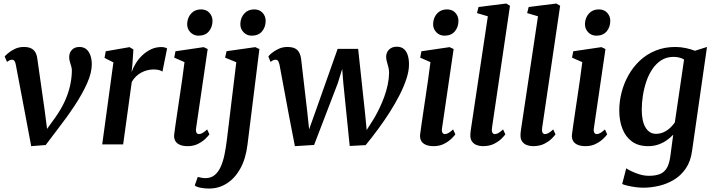

<svg xmlns="http://www.w3.org/2000/svg" viewBox="-20 -838 4142 1114"><path d="M72 -461Q69.5 -476.5 64 -484Q58.5 -491.5 50 -491.5Q40.5 -491.5 33.5 -487.2Q26.5 -483 20.5 -479L7 -510.5Q11.5 -516 26.8 -529.2Q42 -542.5 65.8 -554Q89.5 -565.5 118 -565.5Q145 -565.5 161 -557.2Q177 -549 185.5 -533.8Q194 -518.5 196.5 -497.5L239 -199L259.5 -40.5L223 -48.5L300.5 -156Q331 -199 351.8 -242Q372.5 -285 384 -330.2Q395.5 -375.5 397 -423.5Q397.5 -439 393.5 -452.5Q389.5 -466 385.5 -479.2Q381.5 -492.5 381.5 -507Q381.5 -532.5 397.5 -549Q413.5 -565.5 440.5 -565.5Q466 -565.5 481.8 -551.8Q497.5 -538 505 -515.2Q512.5 -492.5 512.5 -465.5Q513 -417.5 486 -356.2Q459 -295 413 -225.2Q367 -155.5 309 -81L245 3.5L161 10L127 -171Z M573 0 638 -476 586.5 -502 593.5 -540.5 731.5 -564.5 754 -551 748 -461 743.5 -419.5Q752 -445 768 -470.8Q784 -496.5 806.5 -517.8Q829 -539 856.5 -552Q884 -565 916 -565Q927 -565 936 -562.5Q945 -560 949.5 -557L922.5 -422.5Q918 -426.5 905 -430.8Q892 -435 871.5 -435Q853.5 -435 835.2 -430.5Q817 -426 800 -417Q783 -408 768.8 -394.2Q754.5 -380.5 744.5 -362.5L694.5 0Z M1068.5 10Q1042 10 1023.8 2.2Q1005.5 -5.5 997 -20.5Q988.5 -35.5 990.5 -57Q993 -77.5 997.8 -110.5Q1002.5 -143.5 1008.8 -185.8Q1015 -228 1022.2 -276Q1029.5 -324 1036.8 -375.2Q1044 -426.5 1050.5 -477.5L991 -503.5L998 -540.5L1161.5 -564.5L1185 -553.5L1118 -96Q1115 -78 1119.8 -69Q1124.5 -60 1134 -60Q1143.5 -60 1154.5 -66Q1165.5 -72 1182 -87L1195 -58.5Q1189.5 -50.5 1173.2 -34.2Q1157 -18 1130.5 -4Q1104 10 1068.5 10ZM1131.5 -631Q1103.5 -631 1084.2 -651.2Q1065 -671.5 1066 -700.5Q1067.5 -736 1089.2 -759.8Q1111 -783.5 1146.5 -783.5Q1177 -783.5 1195 -763.8Q1213 -744 1213 -717Q1212.5 -680 1191.5 -655.5Q1170.5 -631 1131.5 -631Z M1416 1Q1406 83 1374.5 139.8Q1343 196.5 1296.2 226.2Q1249.5 256 1192.5 256Q1166 256 1142.8 251.2Q1119.5 246.5 1110 238L1127.5 188.5Q1135 191 1148.2 193.2Q1161.5 195.5 1172 195.5Q1204 195.5 1225.5 177.8Q1247 160 1260.8 129.2Q1274.5 98.5 1282.8 58Q1291 17.5 1296.5 -28L1351 -477L1286 -503.5L1294.5 -541L1461 -564.5L1485 -553.5ZM1440 -631Q1412 -631 1392.8 -651.2Q1373.5 -671.5 1374.5 -700.5Q1376 -736 1397.8 -759.8Q1419.5 -783.5 1455 -783.5Q1485.5 -783.5 1503.5 -763.8Q1521.5 -744 1521.5 -717Q1521 -680 1500 -655.5Q1479 -631 1440 -631Z M1691 10 1657 -165.5 1602 -461Q1598.5 -478 1593.2 -484.8Q1588 -491.5 1579.5 -491.5Q1570 -492 1563.5 -487.8Q1557 -483.5 1549.5 -479L1537 -510.5Q1541 -517 1556.5 -530Q1572 -543 1595.8 -554.2Q1619.5 -565.5 1647.5 -565.5Q1687.5 -565.5 1705 -547.8Q1722.5 -530 1727 -497L1763 -187L1773.5 -87.5L1814.5 -202.5L1939 -554.5H2058L2098.5 -177L2107.5 -83.5L2150 -150.5Q2166 -178 2181.5 -210Q2197 -242 2209.5 -276.5Q2222 -311 2229.5 -346Q2237 -381 2237.5 -415Q2237.5 -432 2233.5 -448Q2229.5 -464 2225 -479Q2220.5 -494 2220.5 -508Q2220.5 -533.5 2237.2 -550.2Q2254 -567 2282 -567Q2308 -567 2323.5 -553.5Q2339 -540 2346 -517Q2353 -494 2353 -465.5Q2353.5 -429 2339 -383.5Q2324.5 -338 2299.2 -288.2Q2274 -238.5 2241.5 -187.5Q2209 -136.5 2173 -87.8Q2137 -39 2101.5 4L2009 9L1972 -356L1965.5 -438L1940 -355.5L1802.5 3Z M2495.5 10Q2469 10 2450.8 2.2Q2432.5 -5.5 2424 -20.5Q2415.5 -35.5 2417.5 -57Q2420 -77.5 2424.8 -110.5Q2429.5 -143.5 2435.8 -185.8Q2442 -228 2449.2 -276Q2456.5 -324 2463.8 -375.2Q2471 -426.5 2477.5 -477.5L2418 -503.5L2425 -540.5L2588.5 -564.5L2612 -553.5L2545 -96Q2542 -78 2546.8 -69Q2551.5 -60 2561 -60Q2570.5 -60 2581.5 -66Q2592.5 -72 2609 -87L2622 -58.5Q2616.5 -50.5 2600.2 -34.2Q2584 -18 2557.5 -4Q2531 10 2495.5 10ZM2558.5 -631Q2530.5 -631 2511.2 -651.2Q2492 -671.5 2493 -700.5Q2494.5 -736 2516.2 -759.8Q2538 -783.5 2573.5 -783.5Q2604 -783.5 2622 -763.8Q2640 -744 2640 -717Q2639.5 -680 2618.5 -655.5Q2597.5 -631 2558.5 -631Z M2834.5 -96Q2832 -79 2836.5 -69.5Q2841 -60 2850.5 -60Q2859.5 -60 2870 -65.2Q2880.5 -70.5 2899 -87L2912 -58.5Q2906.5 -50.5 2890.5 -34.2Q2874.5 -18 2847.5 -4Q2820.5 10 2781.5 10Q2763 10 2746.2 3.8Q2729.5 -2.5 2719 -16.5Q2708.5 -30.5 2709 -53.5Q2709 -58.5 2709.5 -65.2Q2710 -72 2711 -78.8Q2712 -85.5 2712.5 -90L2810.5 -743.5L2747.5 -762L2756.5 -797.5L2917 -817.5L2939 -804.5Z M3125.5 -96Q3123 -79 3127.5 -69.5Q3132 -60 3141.5 -60Q3150.5 -60 3161 -65.2Q3171.5 -70.5 3190 -87L3203 -58.5Q3197.5 -50.5 3181.5 -34.2Q3165.5 -18 3138.5 -4Q3111.5 10 3072.5 10Q3054 10 3037.2 3.8Q3020.5 -2.5 3010 -16.5Q2999.5 -30.5 3000 -53.5Q3000 -58.5 3000.5 -65.2Q3001 -72 3002 -78.8Q3003 -85.5 3003.5 -90L3101.5 -743.5L3038.5 -762L3047.5 -797.5L3208 -817.5L3230 -804.5Z M3376.5 10Q3350 10 3331.8 2.2Q3313.5 -5.5 3305 -20.5Q3296.5 -35.5 3298.5 -57Q3301 -77.5 3305.8 -110.5Q3310.5 -143.5 3316.8 -185.8Q3323 -228 3330.2 -276Q3337.5 -324 3344.8 -375.2Q3352 -426.5 3358.5 -477.5L3299 -503.5L3306 -540.5L3469.5 -564.5L3493 -553.5L3426 -96Q3423 -78 3427.8 -69Q3432.5 -60 3442 -60Q3451.5 -60 3462.5 -66Q3473.5 -72 3490 -87L3503 -58.5Q3497.5 -50.5 3481.2 -34.2Q3465 -18 3438.5 -4Q3412 10 3376.5 10ZM3439.5 -631Q3411.5 -631 3392.2 -651.2Q3373 -671.5 3374 -700.5Q3375.5 -736 3397.2 -759.8Q3419 -783.5 3454.5 -783.5Q3485 -783.5 3503 -763.8Q3521 -744 3521 -717Q3520.5 -680 3499.5 -655.5Q3478.5 -631 3439.5 -631Z M3995.5 37Q3987.5 98 3959 139.5Q3930.5 181 3890 205.2Q3849.5 229.5 3803.2 240.2Q3757 251 3713 251Q3690 251 3665.2 247.5Q3640.5 244 3620.2 239.2Q3600 234.5 3590 229.5L3613.5 138.5Q3622 145 3643 155.2Q3664 165.5 3691 173.8Q3718 182 3745.5 182Q3783 182 3808.5 172Q3834 162 3848.8 137Q3863.5 112 3869.5 67.5L3886 -56.5Q3870 -39.5 3848.5 -24.2Q3827 -9 3800 0.5Q3773 10 3741 10Q3683 10 3646 -17.5Q3609 -45 3591 -91.8Q3573 -138.5 3573 -197Q3573 -249 3586.5 -301.8Q3600 -354.5 3626.5 -401.8Q3653 -449 3692.2 -486Q3731.5 -523 3783.2 -544.2Q3835 -565.5 3898.5 -565.5Q3929 -565.5 3960.2 -558.8Q3991.5 -552 4012 -543.5L4082 -565.5ZM3949 -492.5Q3937 -500.5 3920.8 -504.2Q3904.5 -508 3887.5 -508Q3848 -508 3817.5 -488.8Q3787 -469.5 3765.2 -437.2Q3743.5 -405 3730 -365Q3716.5 -325 3710 -282.8Q3703.5 -240.5 3703.5 -201.5Q3703.5 -168.5 3709 -142.5Q3714.5 -116.5 3725.2 -98.5Q3736 -80.5 3751.2 -71Q3766.5 -61.5 3786 -61.5Q3809.5 -61.5 3830.5 -71Q3851.5 -80.5 3868 -96Q3884.5 -111.5 3895.5 -128Z"/></svg>

Font: Merriweather 24pt SemiBold
Style: Italic
Weight: 600
Italic angle: -7.8°
Version: Version 2.101